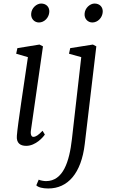

<svg xmlns="http://www.w3.org/2000/svg" viewBox="-20 -822 649 1095"><path d="M76.2 -48.3C72.3 -5.4 96.2 9.8 129.4 9.8C184.1 9.8 227.1 -41 235.8 -54.7L222.7 -76.2C198.2 -50.8 184.1 -41.5 169.9 -41.5C160.6 -41.5 152.8 -52.7 156.2 -77.1L225.1 -557.6L205.1 -567.9L79.1 -547.4L72.3 -515.6L139.2 -496.1C118.2 -350.1 80.6 -109.9 76.2 -48.3ZM202.1 -693.8C232.4 -693.8 259.3 -720.7 261.2 -753.9C262.7 -781.2 244.6 -801.8 214.4 -801.8C189 -801.8 159.2 -776.4 157.7 -743.2C155.8 -714.8 176.3 -693.8 202.1 -693.8ZM390.1 -28.3C375.5 100.1 340.3 210.9 242.2 210.9C229.5 210.9 209.5 207 200.7 202.6L187 234.9C197.8 246.6 223.6 252.9 255.4 252.9C366.7 252.9 443.8 166.5 463.4 -1L529.3 -557.6L509.8 -567.9L380.4 -547.4L373.5 -515.6L443.4 -496.1ZM506.8 -693.8C537.1 -693.8 564 -720.7 565.9 -753.9C567.4 -781.2 549.3 -801.8 519 -801.8C493.7 -801.8 463.9 -776.4 462.4 -743.2C460.4 -714.8 481 -693.8 506.8 -693.8Z"/></svg>

Font: Merriweather
Style: Light Italic
Weight: 300
Italic angle: -7.5°
Designer: Eben Sorkin
Foundry: Eben Sorkin
Version: Version 1.001